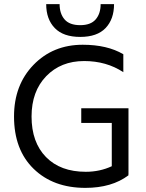

<svg xmlns="http://www.w3.org/2000/svg" viewBox="-20 -903 710 931"><path d="M468 -883H533Q533 -810 492 -767Q451 -724 369 -724Q287 -724 245.5 -767Q204 -810 204 -883H269Q269 -837 293 -809Q317 -781 369 -781Q420 -781 444 -809Q468 -837 468 -883ZM603 -378V-56H602L603 -53Q522 8 394 8Q238 8 143 -84.5Q48 -177 48 -338Q48 -491 142.5 -588.5Q237 -686 381 -686Q500 -686 578 -640V-553Q496 -607 388 -607Q275 -607 204 -533.5Q133 -460 133 -338Q133 -213 203 -141.5Q273 -70 396 -70Q464 -70 522 -97V-307H374V-378Z"/></svg>

Font: Hind Regular
Style: Regular
Weight: 400
Designer: Manushi Parikh, Satya Rajpurohit
Foundry: Indian Type Foundry
Version: Version 1.201;PS 1.0;hotconv 1.0.78;makeotf.lib2.5.61930; tt